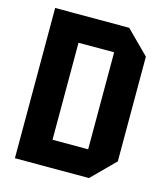

<svg xmlns="http://www.w3.org/2000/svg" viewBox="-106 -782 749 864"><g transform="rotate(15 268.5 -350.0)"><path d="M186 -124H352V-576H186ZM44 0V-700H389L495 -594V-106L389 0Z"/></g></svg>

Font: Tektur SemiCondensed SemiBold
Style: Regular
Weight: 600
Width: 4
Designer: Adam Jagosz
Foundry: Adam Jagosz
Version: Version 1.005;gftools[0.9.30]